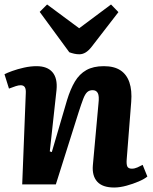

<svg xmlns="http://www.w3.org/2000/svg" viewBox="-20 -822 680 856"><path d="M637 -35Q624 -24 598.5 -13Q573 -2 543.5 6Q514 14 489 14Q437 14 413.5 -12Q390 -38 394 -85L419 -360Q423 -394 416 -407Q409 -420 393 -420Q378 -420 368.5 -411Q359 -402 351 -381Q343 -360 331 -323L229 0H79L95 -407Q96 -425 90.5 -433.5Q85 -442 72 -442Q63 -442 50.5 -438Q38 -434 20 -427L0 -491Q11 -497 34.5 -505.5Q58 -514 87 -520.5Q116 -527 143 -527Q191 -527 214 -500Q237 -473 232 -421L202 -147L211 -144L279 -376Q294 -425 314 -458.5Q334 -492 365 -509.5Q396 -527 443 -527Q489 -527 517 -508.5Q545 -490 557 -454.5Q569 -419 565 -368L545 -113Q543 -90 547.5 -80Q552 -70 568 -70Q580 -70 592.5 -75.5Q605 -81 616 -87ZM157 -769 190 -802 333 -696 475 -802 508 -768 389 -614Q375 -596 361.5 -588Q348 -580 334 -580Q322 -580 311 -582.5Q300 -585 289 -589Z"/></svg>

Font: Literata 18pt
Style: Bold Italic
Weight: 700
Italic angle: -2°
Designer: Latin by Veronika Burian and Jose Scaglione. Greek by Irene Vlachou. Cyrillic by Vera Evstafieva
Foundry: TypeTogether
Version: Version 3.103;gftools[0.9.29]